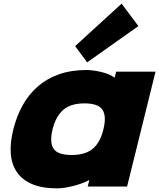

<svg xmlns="http://www.w3.org/2000/svg" viewBox="-20 -1023 873 1053"><path d="M739 -880 458 -681 392 -770 647 -1003ZM677 0H461L470 -35H468Q450 -25 427.5 -17Q405 -9 381.5 -3Q358 3 335 6.5Q312 10 293 10Q210 10 155.5 -13.5Q101 -37 72 -80Q43 -123 39 -182Q35 -241 53 -313Q71 -386 104.5 -446Q138 -506 187.5 -549Q237 -592 303.5 -615.5Q370 -639 454 -639Q473 -639 494 -636Q515 -633 536 -628Q557 -623 575.5 -615.5Q594 -608 607 -598H609L617 -630H833ZM547 -313Q565 -386 542 -421Q519 -456 443 -456Q368 -456 327 -420.5Q286 -385 268 -313Q251 -241 274 -207Q297 -173 373 -173Q448 -173 489 -207.5Q530 -242 547 -313Z"/></svg>

Font: TypoPRO Sinkin Sans
Style: 900 X Black Italic
Weight: 950
Italic angle: -112°
Designer: Keith Bates
Foundry: K-Type
Version: Sinkin Sans (version 1.0)  by Keith Bates   •   © 2014   www